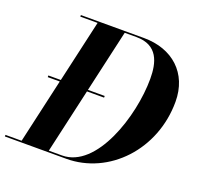

<svg xmlns="http://www.w3.org/2000/svg" viewBox="-154 -889 1055 1028"><g transform="rotate(20 373.5 -375.0)"><path d="M326 0C569 0 771.5 -213.5 771.5 -486.5C771.5 -649.5 659 -750 496 -750H136.5V-741H235L154.5 -386.5H83.5V-377H152L68.5 -9H-23.5V0ZM404.5 -377V-386.5H309L389.5 -741H456C580 -741 602.5 -647.5 602.5 -555.5C602.5 -343.5 495 -9 298.5 -9H223.5L307 -377Z"/></g></svg>

Font: Bodoni* 24pt
Style: Bold Italic
Weight: 700
Italic angle: -13°
Version: Version 2.3